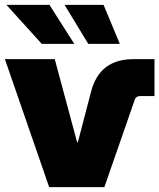

<svg xmlns="http://www.w3.org/2000/svg" viewBox="-20 -764 651 784"><path d="M180.7 0 0 -522.5H203.6L294.9 -183.1H297.9L351.6 -388.7Q369.1 -456.5 412.4 -489.5Q455.6 -522.5 524.9 -522.5H610.8V-371.6H550.8Q535.6 -371.6 530.3 -356.9L406.2 0ZM340.3 -585 243.7 -744.1H402.8L469.2 -585ZM150.4 -585 6.3 -744.1H182.1L283.2 -585Z"/></svg>

Font: Inter 28pt Black
Style: Regular
Weight: 900
Designer: Rasmus Andersson
Foundry: rsms
Version: Version 4.001;git-66647c0bb